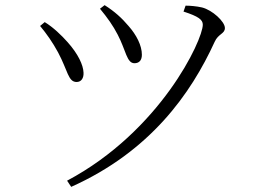

<svg xmlns="http://www.w3.org/2000/svg" viewBox="-20 -701 1040 747"><path d="M369 -667C398 -632 420 -601 438 -566C470 -505 473 -455 503 -455C521 -455 532 -466 532 -488C532 -524 511 -565 480 -600C454 -631 425 -657 387 -681ZM257 26C565 -112 723 -337 815 -538C829 -570 855 -569 855 -592C855 -617 806 -662 766 -672C744 -677 719 -679 702 -679L694 -656C753 -637 769 -624 769 -605C769 -545 604 -191 241 2ZM136 -600C161 -570 185 -536 206 -497C244 -426 245 -382 278 -382C297 -382 306 -398 305 -418C304 -448 284 -491 243 -537C220 -563 187 -595 154 -615Z"/></svg>

Font: Kiri Minchoo Light
Style: Regular
Weight: 300
Designer: Ryoko NISHIZUKA 西塚涼子 (kana & ideographs); Frank Grießhammer (Latin, Greek & Cyrillic);
akenotsuki.com/eyeben/fonts/ (U+
Foundry: Adobe
akenotsuki.com/eyeben/fonts/
Version: Version 4.002;hotconv 1.0.119;makeotfexe 2.5.65604